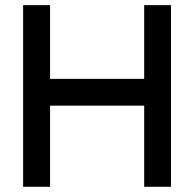

<svg xmlns="http://www.w3.org/2000/svg" viewBox="-20 -714 742 734"><path d="M68.4 -694.3H171.4V-412.6H531.2V-694.3H633.8V0H531.2V-310.1H171.4V0H68.4Z"/></svg>

Font: Anta
Style: Regular
Weight: 400
Designer: Sergej Lebedev
Foundry: Sergej Lebedev
Version: Version 1.000; ttfautohint (v1.8.4.7-5d5b)